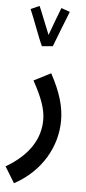

<svg xmlns="http://www.w3.org/2000/svg" viewBox="-92 -727 445 991"><g transform="rotate(5 130.0 -231.5)"><path d="M102 -487 158 -492C172 -530 220 -651 230 -676L185 -692C179 -678 151 -602 131 -548C112 -593 82 -672 72 -693L27 -673C45 -634 84 -523 102 -487ZM20 230C161 154 234 20 234 -113C234 -183 214 -256 162 -352L74 -307C119 -226 142 -165 142 -109C142 -16 93 75 -31 147Z"/></g></svg>

Font: Noto Sans Arabic ExtCond Med
Style: Regular
Weight: 500
Width: 2
Designer: Monotype Design Team, Nadine Chahine, Nizar Qandah and Khaled Hosny
Foundry: Monotype Imaging Inc.
Version: Version 2.012